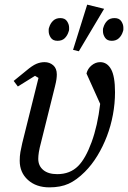

<svg xmlns="http://www.w3.org/2000/svg" viewBox="-20 -796 552 828"><path d="M39 -447 93 -491Q119 -513 136.5 -520.5Q154 -528 172 -528Q194 -528 209.5 -514.5Q225 -501 225 -475Q225 -466 223.5 -454.5Q222 -443 217 -423L158 -186Q150 -156 147.5 -139.5Q145 -123 145 -111Q145 -81 166.5 -63Q188 -45 227 -45Q282 -45 317 -80Q349 -112 375 -183Q401 -254 412 -348L353 -479Q358 -500 375 -514Q392 -528 412 -528Q442 -528 459 -497.5Q476 -467 476 -398Q476 -350 467 -301.5Q458 -253 441 -208.5Q424 -164 400 -124.5Q376 -85 346 -55Q310 -19 275.5 -3.5Q241 12 193 12Q136 12 100.5 -20Q65 -52 65 -103Q65 -123 68 -140.5Q71 -158 76 -179L146 -460L131 -469L57 -423ZM228 -620Q208 -620 199 -633.5Q190 -647 190 -661Q190 -665 190 -669Q190 -673 192 -678Q197 -695 209 -706.5Q221 -718 240 -718Q260 -718 269 -704.5Q278 -691 278 -677Q278 -673 278 -669Q278 -665 276 -660Q271 -643 259.5 -631.5Q248 -620 228 -620ZM462 -620Q442 -620 433 -633.5Q424 -647 424 -661Q424 -665 424 -669Q424 -673 426 -678Q431 -695 442.5 -706.5Q454 -718 474 -718Q494 -718 503 -704.5Q512 -691 512 -677Q512 -673 512 -669Q512 -665 510 -660Q505 -643 493 -631.5Q481 -620 462 -620ZM356 -776 429 -758 320 -575 295 -581Z"/></svg>

Font: IBM Plex Serif
Style: Italic
Weight: 400
Italic angle: -14°
Designer: Mike Abbink, Paul van der Laan, Pieter van Rosmalen
Foundry: Bold Monday
Version: Version 3.001